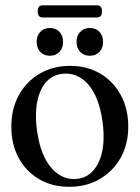

<svg xmlns="http://www.w3.org/2000/svg" viewBox="-20 -691 524 720"><path d="M243.5 -444Q307 -444 356 -415Q405 -386 433 -334.5Q461 -283 461 -216Q461 -150.5 432.5 -99.5Q404 -48.5 354 -19.5Q304 9.5 239.5 9.5Q175.5 9.5 126.8 -19Q78 -47.5 50.2 -98.5Q22.5 -149.5 22.5 -216.5Q22.5 -282.5 50.5 -333.8Q78.5 -385 128.2 -414.5Q178 -444 243.5 -444ZM272.5 -20.5Q325.5 -28 351.2 -85.5Q377 -143 364.5 -234.5Q351 -330.5 309.5 -376Q268 -421.5 211 -414Q156 -406.5 131.2 -348.2Q106.5 -290 119 -199.5Q132.5 -105.5 174.5 -59.2Q216.5 -13 272.5 -20.5ZM167 -482Q144.5 -482 131 -496.5Q117.5 -511 117.5 -534Q117.5 -557 131 -571.5Q144.5 -586 167 -586Q189.5 -586 203 -571.5Q216.5 -557 216.5 -534Q216.5 -511.5 203 -496.8Q189.5 -482 167 -482ZM316.5 -482Q294.5 -482 280.8 -496.5Q267 -511 267 -534Q267 -557 280.8 -571.5Q294.5 -586 316.5 -586Q339.5 -586 353 -571.5Q366.5 -557 366.5 -534Q366.5 -511.5 353 -496.8Q339.5 -482 316.5 -482ZM121.5 -648Q121.5 -671 140 -671H343.5Q362.5 -671 362.5 -648.5Q362.5 -625.5 343.5 -625.5H140Q121.5 -625.5 121.5 -648Z"/></svg>

Font: Fraunces 144pt Soft
Style: Regular
Weight: 400
Version: Version 1.000;[0bf87f6ff]